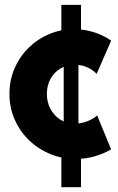

<svg xmlns="http://www.w3.org/2000/svg" viewBox="-20 -658 492 802"><path d="M295.9 5.9Q239.3 5.9 189.2 -14.9Q139.2 -35.6 101.1 -72.5Q63 -109.4 41.3 -158.7Q19.5 -208 19.5 -265.6Q19.5 -324.2 41.3 -373.5Q63 -422.9 100.6 -459.5Q138.2 -496.1 186.5 -516.1Q234.9 -536.1 288.1 -536.1Q331.5 -536.1 371.6 -523.7Q411.6 -511.2 444.3 -488.3L383.8 -349.6Q371.6 -361.8 357.2 -370.4Q342.8 -378.9 326.4 -383.3Q310.1 -387.7 292 -387.7Q258.3 -387.7 232.2 -371.8Q206.1 -356 190.9 -328.4Q175.8 -300.8 175.8 -265.6Q175.8 -231.9 190.4 -203.9Q205.1 -175.8 231.2 -158.7Q257.3 -141.6 292 -141.6Q319.3 -141.6 344.5 -151.4Q369.6 -161.1 385.7 -175.8L444.3 -34.2Q417.5 -18.1 379.2 -6.1Q340.8 5.9 295.9 5.9ZM236.3 124V-19.5L246.1 -106.4V-427.7L236.3 -496.1V-637.7H318.4V-494.1L307.6 -427.7V-106.4L318.4 -17.6V124Z"/></svg>

Font: Reddit Sans Black
Style: Regular
Weight: 900
Version: Version 1.014